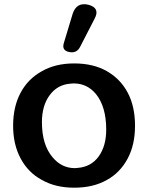

<svg xmlns="http://www.w3.org/2000/svg" viewBox="-20 -862 689 893"><path d="M325 11Q238 11 175 -25Q111 -59 76 -125Q41 -190 41 -277Q41 -366 76 -431Q110 -495 175 -531Q238 -567 325 -567Q414 -567 477 -531Q540 -495 574 -431Q608 -367 608 -277Q608 -189 574 -125Q539 -59 477 -25Q414 11 325 11ZM328 -80 341 -81Q404 -86 439 -134.5Q474 -183 474 -259Q474 -366 426 -425Q385 -474 323 -474L309 -473Q248 -469 211.5 -420Q175 -371 175 -294Q175 -188 225 -130Q267 -80 328 -80ZM302 -620Q266 -627 277 -662L318 -798Q336 -853 391 -840Q447 -825 420 -775L352 -643Q336 -613 302 -620Z"/></svg>

Font: MaokenZhuyuanTi
Style: Regular
Weight: 400
Designer: Fontworks Inc & LongZhuTi team: ZERO子、时光羊、荆南、频凡、刘鹏、Little White Dog、帆影Magmeta、奈白不弍、白日月球、ChaoTawei、雨三（排名不分先后）
Version: Version 1.000; 20230222